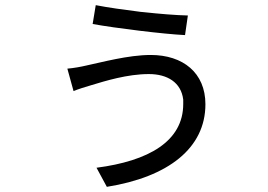

<svg xmlns="http://www.w3.org/2000/svg" viewBox="-20 -660 1040 744"><path d="M708 -600C663 -601 600 -606 536 -613L525 -614C461 -622 397 -631 351 -640L339 -567C427 -551 614 -528 697 -524L708 -600ZM776 -256C776 -378 689 -447 564 -447C476 -447 372 -418 314 -406C293 -401 265 -396 241 -394L265 -307C281 -314 310 -323 334 -330C387 -346 473 -373 557 -373C628 -373 682 -341 690 -274V-259V-257C690 -112 555 -36 354 -10L394 64C632 26 776 -86 776 -256ZM690 -268C690 -267 690 -265 690 -263V-259Z"/></svg>

Font: Glow Sans SC Normal Book
Style: Regular
Weight: 500
Designer: Ryoko NISHIZUKA (kana, bopomofo & ideographs); Paul D. Hunt (Latin, Greek & Cyrillic); Sandoll Communications, Soo-young
Version: Version 0.93